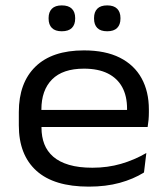

<svg xmlns="http://www.w3.org/2000/svg" viewBox="-20 -686 624 719"><path d="M312.6 12.9Q182 12.9 116.3 -46.6Q50.5 -106.1 50.5 -216.6V-266.3Q50.5 -376.1 113 -436.7Q175.4 -497.3 294.3 -497.3Q374.6 -497.3 428.8 -470Q482.9 -442.6 510.2 -392.9Q537.5 -343.2 537.5 -276V-265.2Q537.5 -251.5 536.3 -237.3Q535 -223 532.9 -210.5H453.8Q455 -228 455.4 -245.8Q455.8 -263.5 455.8 -278.9Q455.8 -326.4 437.6 -359.8Q419.3 -393.2 383.4 -411.1Q347.4 -428.9 294.3 -428.9Q215.1 -428.9 175 -388.6Q135 -348.4 135 -275.7V-248.7L135.4 -239V-207.7Q135.4 -173.9 145.9 -146.6Q156.4 -119.3 179.3 -99.3Q202.1 -79.4 238.5 -68.7Q274.9 -57.9 326.1 -57.9Q383.3 -57.9 433.3 -72.5Q483.2 -87 528 -113L519.2 -40.1Q479.5 -15.3 428 -1.2Q376.5 12.9 312.6 12.9ZM92 -210.5V-274.3H515.4V-210.5ZM211.3 -568.9Q186.7 -568.9 174.3 -581.3Q162 -593.7 162 -616.2V-618.7Q162 -640.9 174.3 -653.3Q186.7 -665.8 211.3 -665.8Q236.6 -665.8 249.1 -653.3Q261.5 -640.9 261.5 -618.7V-616.2Q261.5 -593.8 249.1 -581.3Q236.6 -568.9 211.3 -568.9ZM381.5 -568.9Q356.4 -568.9 344.3 -581.3Q332.2 -593.7 332.2 -616.2V-618.7Q332.2 -640.9 344.3 -653.3Q356.4 -665.8 381.5 -665.8Q406.3 -665.8 418.7 -653.3Q431.1 -640.9 431.1 -618.7V-616.2Q431.1 -593.8 418.7 -581.3Q406.3 -568.9 381.5 -568.9Z"/></svg>

Font: Anek Gurmukhi Medium SemiExpanded
Style: Regular
Weight: 500
Width: 6
Version: Version 1.003